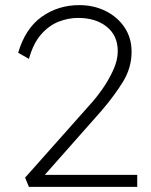

<svg xmlns="http://www.w3.org/2000/svg" viewBox="-20 -730 588 750"><path d="M93 0 78 -36 333 -323Q356 -348 380.5 -383Q405 -418 422.5 -456.5Q440 -495 440 -530Q440 -591 397 -625.5Q354 -660 285 -660Q247 -660 209.5 -645.5Q172 -631 141 -596Q110 -561 93 -500L51 -524Q79 -619 143 -664.5Q207 -710 290 -710Q346 -710 392.5 -687Q439 -664 466.5 -623Q494 -582 494 -528Q494 -465 460 -410Q426 -355 377 -298L155 -47H516V0Z"/></svg>

Font: Lexend ExtraLight
Style: Regular
Weight: 200
Designer: Bonnie Shaver-Troup, Thomas Jockin
Foundry: Lexend
Version: Version 1.007; ttfautohint (v1.8.3)